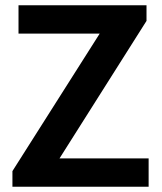

<svg xmlns="http://www.w3.org/2000/svg" viewBox="-20 -706 613 726"><path d="M27 0V-59L357 -579H50V-686H534V-627L205 -107H542V0Z"/></svg>

Font: Archivo SemiCondensed SemiBold
Style: Regular
Weight: 600
Width: 4
Designer: Hector Gatti
Foundry: Omnibus-Type
Version: Version 2.001; ttfautohint (v1.8.3)